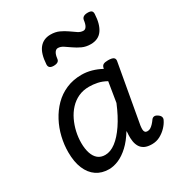

<svg xmlns="http://www.w3.org/2000/svg" viewBox="-191 -931 1004 1076"><g transform="rotate(-30 311.5 -393.0)"><path d="M201 17Q155 17 121 -6Q87 -29 68.5 -73Q50 -117 50 -180Q50 -228 61.5 -276.5Q73 -325 96 -368.5Q119 -412 152.5 -446Q186 -480 231 -499.5Q276 -519 331 -519Q363 -519 395 -510Q427 -501 456 -485L457 -489Q460 -504 470 -509.5Q480 -515 500 -515Q527 -515 536.5 -507Q546 -499 542 -482L475 -107Q473 -92 473.5 -81.5Q474 -71 479 -65.5Q484 -60 494 -60Q505 -60 514 -65.5Q523 -71 532.5 -81Q542 -91 551 -104Q557 -112 566.5 -113.5Q576 -115 588 -107Q602 -98 605 -87.5Q608 -77 602 -67Q593 -48 575 -29Q557 -10 533 3Q509 16 480 16Q451 16 433 7Q415 -2 405.5 -18Q396 -34 393 -54Q390 -74 391 -95Q392 -101 392 -107Q392 -113 392 -120Q362 -71 329.5 -41Q297 -11 264.5 3Q232 17 201 17ZM139 -188Q139 -150 148.5 -121.5Q158 -93 176.5 -78Q195 -63 223 -63Q257 -63 291.5 -89Q326 -115 359.5 -164.5Q393 -214 422 -284L443 -413Q414 -429 387 -434.5Q360 -440 334 -440Q295 -440 264 -425.5Q233 -411 209.5 -385.5Q186 -360 170.5 -327.5Q155 -295 147 -259.5Q139 -224 139 -188ZM222 -640Q189 -640 190 -667Q194 -736 220.5 -768.5Q247 -801 293 -801Q324 -801 348 -790Q372 -779 392.5 -764.5Q413 -750 430 -738.5Q447 -727 465 -727Q477 -727 485 -740Q493 -753 496 -778Q500 -803 535 -803Q553 -803 560 -796.5Q567 -790 566 -776Q563 -712 538 -676.5Q513 -641 463 -641Q432 -641 407.5 -652.5Q383 -664 362.5 -678.5Q342 -693 325 -704Q308 -715 291 -715Q279 -715 270.5 -702.5Q262 -690 259 -665Q258 -652 248.5 -646Q239 -640 222 -640Z"/></g></svg>

Font: Playwrite ZA
Style: Regular
Weight: 400
Designer: Veronika Burian, José Scaglione
Foundry: TypeTogether
Version: Version 1.002